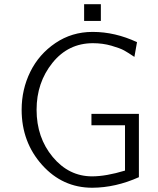

<svg xmlns="http://www.w3.org/2000/svg" viewBox="-20 -860 740 897"><path d="M81.1 -347.2Q81.1 -442.4 121.6 -524.7Q162.1 -606.9 239 -658.9Q315.9 -710.9 412.1 -710.9H414.1Q517.1 -710.9 620.1 -663.1L607.9 -594.2Q578.1 -614.3 559.6 -624.5Q541 -634.8 500.5 -646.5Q460 -658.2 414.1 -658.2Q298.8 -658.2 224.9 -566.2Q150.9 -474.1 150.9 -347.2Q150.9 -217.3 226.3 -126.7Q301.8 -36.1 410.2 -36.1Q475.1 -36.1 564 -63V-274.9H407.2V-328.1H628.9V-32.2Q520 16.6 411.1 17.1Q272 17.1 176.5 -89.6Q81.1 -196.3 81.1 -347.2ZM373 -762.2V-840.3H451.2V-762.2Z"/></svg>

Font: CMU Bright
Style: Roman
Weight: 500
Version: Version 0.7.0